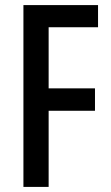

<svg xmlns="http://www.w3.org/2000/svg" viewBox="-20 -734 435 754"><path d="M171 0V-299H353V-387H171V-627H365V-714H72V0Z"/></svg>

Font: Noto Sans Gurmukhi UI ExtraCondensed Medium
Style: Regular
Weight: 500
Width: 2
Designer: Jelle Bosma - Monotype Design Team
Foundry: Monotype Imaging Inc.
Version: Version 2.004